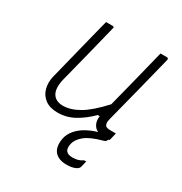

<svg xmlns="http://www.w3.org/2000/svg" viewBox="-174 -653 948 1002"><g transform="rotate(30 300.0 -152.0)"><path d="M176 -526H215Q227 -526 223 -515Q201 -426 178.5 -336Q156 -246 133 -157Q118 -97 136 -66Q154 -35 199 -35Q244 -35 295 -64.5Q346 -94 414 -168Q437 -257 459.5 -347Q482 -437 504 -526H542Q554 -526 551 -513Q526 -411 499 -306Q472 -201 446 -99Q441 -80 442.5 -70.5Q444 -61 448 -56Q456 -48 476 -48H511Q509 -39 506 -27Q503 -15 501 -6Q500 0 492 0H491L492 1Q491 5 488 9.5Q485 14 474 17Q403 36 371 62.5Q339 89 333 121Q323 174 376 174Q396 174 409.5 170Q423 166 438 156H450Q449 161 446 173.5Q443 186 441 193Q438 206 418 214Q398 222 369 222Q320 222 297 195Q274 168 283 116Q289 85 310.5 60Q332 35 363 18Q394 1 427 -8Q408 -17 398.5 -36.5Q389 -56 393 -84H381Q338 -41 291.5 -15.5Q245 10 193 10Q145 10 116.5 -11.5Q88 -33 79 -67.5Q70 -102 79 -140L151 -428Q157 -451 163 -475Q169 -499 176 -526Z"/></g></svg>

Font: Recursive Sn Lnr St Lt
Style: Italic
Weight: 300
Italic angle: -15°
Version: Version 1.079;hotconv 1.0.112;makeotfexe 2.5.65598; ttfautoh